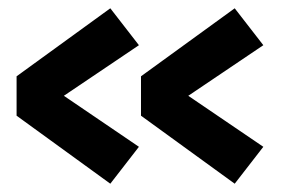

<svg xmlns="http://www.w3.org/2000/svg" viewBox="-20 -525 690 463"><path d="M20 -246V-341L246 -505L315 -416L134 -294L315 -171L246 -82ZM320 -246V-341L546 -505L615 -416L434 -294L615 -171L546 -82Z"/></svg>

Font: Trispace ExtraBold
Style: Regular
Weight: 800
Designer: Tyler Finck
Foundry: Etcetera Type Company
Version: Version 1.210; ttfautohint (v1.8.3)